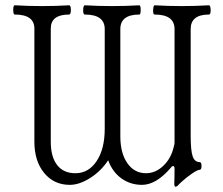

<svg xmlns="http://www.w3.org/2000/svg" viewBox="-20 -686 843 726"><path d="M643 20Q639 20 639 6Q640 -10 640 -48Q640 -58 635 -58Q630 -58 627 -53Q571 13 517 13Q473 13 439 -11.5Q405 -36 389 -80Q362 -39 321 -13Q280 13 244 13Q184 13 147 -32Q110 -77 110 -150V-578Q110 -631 36 -631Q30 -631 30 -648.5Q30 -666 36 -666Q88 -663 139 -663Q192 -663 241 -666Q248 -666 248 -648.5Q248 -631 241 -631Q172 -631 172 -578V-150Q172 -93 196 -62Q220 -31 265 -31Q315 -31 345.5 -77Q376 -123 376 -199V-576Q376 -631 301 -631Q294 -631 294.5 -648.5Q295 -666 301 -666Q351 -663 404 -663Q456 -663 507 -666Q512 -665 512 -648Q512 -631 507 -631Q435 -631 435 -576V-171Q435 -107 461.5 -69Q488 -31 532 -31Q568 -31 597.5 -59Q627 -87 637 -131Q640 -140 640 -147V-576Q640 -631 565 -631Q558 -631 559 -648.5Q560 -666 565 -666Q616 -663 667 -663Q718 -663 770 -666Q776 -666 776.5 -648.5Q777 -631 770 -631Q701 -631 701 -576V-172Q701 -117 708.5 -95Q716 -73 735 -73Q742 -73 742 -58.5Q742 -44 735 -44Q727 -44 706.5 -30Q686 -16 670 -1.5Q654 13 655 13Q649 20 643 20Z"/></svg>

Font: Junicode Cond Light
Style: Regular
Weight: 300
Width: 3
Designer: Peter S. Baker
Version: Version 2.201